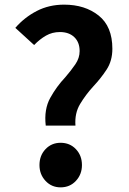

<svg xmlns="http://www.w3.org/2000/svg" viewBox="-20 -793 554 827"><path d="M177 -252Q169 -322 196.5 -371.5Q224 -421 261 -460Q286 -489 304.5 -516Q323 -543 323 -573Q323 -611 300 -633Q277 -655 238 -655Q205 -655 178 -639.5Q151 -624 127 -599L46 -673Q85 -718 138 -745.5Q191 -773 256 -773Q346 -773 405 -726Q464 -679 464 -583Q464 -531 439 -493Q414 -455 382 -421Q349 -385 325 -345Q301 -305 305 -252ZM241 14Q202 14 176 -14Q150 -42 150 -82Q150 -123 176 -150.5Q202 -178 241 -178Q281 -178 307 -150.5Q333 -123 333 -82Q333 -42 307 -14Q281 14 241 14Z"/></svg>

Font: Source Han Sans CN Bold
Style: Bold
Weight: 700
Designer: Ryoko NISHIZUKA 西塚涼子 (kana & ideographs); Paul D. Hunt (Latin, Greek & Cyrillic); Wenlong ZHANG 张文龙 (bopomofo); Sandoll 
Foundry: Adobe Systems Incorporated
Version: Version 1.00;May 30, 2023;FontCreator 11.5.0.2422 32-bit